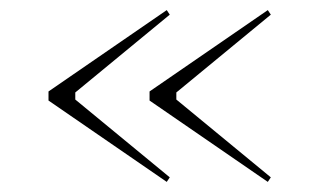

<svg xmlns="http://www.w3.org/2000/svg" viewBox="-20 -500 632 380"><path d="M310 -480 316 -471 129 -317V-303L316 -149L310 -140L76 -301V-319ZM510 -480 516 -471 329 -317V-303L516 -149L510 -140L276 -301V-319Z"/></svg>

Font: Kalnia Light
Style: Regular
Weight: 300
Designer: Frida Medrano
Foundry: Frida Medrano
Version: Version 1.105